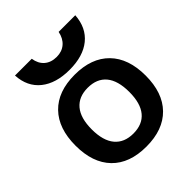

<svg xmlns="http://www.w3.org/2000/svg" viewBox="-209 -880 1020 1020"><g transform="rotate(-45 300.5 -370.5)"><path d="M300 10Q174 10 105.5 -60.5Q37 -131 37 -260Q37 -389 105.5 -459.5Q174 -530 300 -530Q426 -530 495 -459.5Q564 -389 564 -260Q564 -131 495 -60.5Q426 10 300 10ZM300 -88Q369 -88 405 -131.5Q441 -175 441 -260Q441 -345 405 -388.5Q369 -432 300 -432Q232 -432 195.5 -388.5Q159 -345 159 -260Q159 -175 195.5 -131.5Q232 -88 300 -88ZM300 -567Q198 -567 138 -615Q78 -663 73 -751H199Q205 -710 231.5 -687Q258 -664 300 -664Q340 -664 366.5 -687Q393 -710 401 -751H526Q520 -663 461 -615Q402 -567 300 -567Z"/></g></svg>

Font: M PLUS 1 SemiBold
Style: Regular
Weight: 600
Designer: Coji Morishita
Foundry: UNDERFOREST DESIGN
Version: Version 1.001